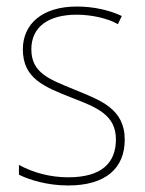

<svg xmlns="http://www.w3.org/2000/svg" viewBox="-20 -558 444 588"><path d="M362 -130C362 -226 287 -251 207 -284C132 -315 76 -334 76 -407C76 -477 130 -513 215 -513C260 -513 310 -502 341 -484L353 -509C317 -526 269 -538 215 -538C110 -538 50 -485 50 -407C50 -317 116 -292 199 -259C277 -229 335 -206 335 -131C335 -59 291 -15 189 -15C134 -15 82 -29 38 -53V-23C70 -7 125 10 189 10C305 10 362 -44 362 -130Z"/></svg>

Font: Noto Sans Gujarati SemiCondensed Thin
Style: Regular
Weight: 100
Width: 4
Designer: Jelle Bosma - Monotype Design Team, Universal Thirst
Foundry: Monotype Imaging Inc.
Version: Version 2.106